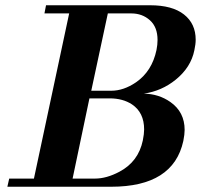

<svg xmlns="http://www.w3.org/2000/svg" viewBox="-20 -710 810 730"><path d="M719 -519Q706 -454 648 -407Q595 -364 527 -354Q584 -353 628 -322Q682 -284 682 -216Q682 -199 677 -174Q639 0 403 0H8L15 -31H109L243 -659H149L155 -690H551Q635 -690 679.5 -655Q724 -620 724 -559Q724 -542 719 -519ZM575 -520Q577 -530 578 -539.5Q579 -549 579 -558Q579 -607 550 -633Q521 -659 479 -659H390L327 -365H403Q450 -365 497 -397Q558 -439 575 -520ZM523 -176Q528 -201 528 -218Q528 -282 482 -313Q447 -336 397 -336H320L256 -31H341Q385 -31 434 -57Q506 -95 523 -176Z"/></svg>

Font: GFS Didot
Style: Bold Italic
Weight: 700
Italic angle: -12°
Designer: Designed by Takis Katsoulidis and George D. Matthiopoulos.
Foundry: Designed by Takis Katsoulidis and George D. Matthiopoulos.
Version: Version 1.0